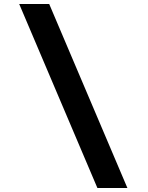

<svg xmlns="http://www.w3.org/2000/svg" viewBox="-20 -830 739 960"><path d="M76 -810H226L617 110H467Z"/></svg>

Font: Gontserrat
Style: Bold Italic
Weight: 700
Italic angle: -11.3°
Designer: Julieta Ulanovsky
Foundry: Julieta Ulanovsky
Version: Version 6.001